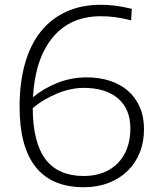

<svg xmlns="http://www.w3.org/2000/svg" viewBox="-20 -772 670 804"><path d="M331 12Q197 12 129.5 -72.5Q62 -157 62 -325Q62 -426 84.5 -505.5Q107 -585 150.5 -639.5Q194 -694 257.5 -723Q321 -752 402 -752Q433 -752 464 -748Q495 -744 532 -735L529 -687Q492 -696 463 -700Q434 -704 402 -704Q274 -704 200.5 -615Q127 -526 118 -365Q166 -404 223 -426Q280 -448 343 -448Q395 -448 439 -434Q483 -420 515 -392.5Q547 -365 565 -324.5Q583 -284 583 -231Q583 -177 565 -132.5Q547 -88 514 -56Q481 -24 434.5 -6Q388 12 331 12ZM330 -404Q304 -404 275.5 -398Q247 -392 219.5 -380.5Q192 -369 165.5 -353.5Q139 -338 117 -319Q118 -174 171 -104.5Q224 -35 331 -35Q376 -35 412 -49Q448 -63 473.5 -89Q499 -115 512.5 -152Q526 -189 526 -234Q526 -315 474.5 -359.5Q423 -404 330 -404Z"/></svg>

Font: Encode Sans Wide
Style: ExtraLight
Weight: 200
Designer: Pablo Impallari, Andres Torresi
Foundry: Pablo Impallari, Andres Torresi
Version: Version 1.000; ttfautohint (v1.00) -l 8 -r 50 -G 200 -x 14 -